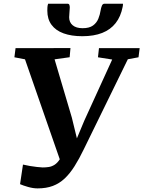

<svg xmlns="http://www.w3.org/2000/svg" viewBox="-20 -1003 774 1037"><path d="M183.1 14.5Q159 14.5 131.6 6.7Q104.1 -1.2 88.3 -8.3L104.1 -114.1Q122.1 -109.9 141.7 -106.5Q161.3 -103.1 179.4 -101.2Q197.5 -99.2 210.5 -98.6Q227.6 -98.6 243.8 -101.1Q260 -103.6 275 -113.2Q290 -122.8 303.6 -143.7Q317.2 -164.5 329.7 -201.2L313.2 -112.8L115 -682.6L57.8 -693.6L64 -743L360.6 -743.3L356.2 -693.9L274.8 -682.5L368 -367.8L410.2 -194.8L371.1 -197.7L435.3 -351.4L586 -681.5L509.1 -693.6L514.6 -743H734.3L728.1 -693.6L670.4 -682.9L433 -197.6Q407.7 -144.9 382.6 -105.3Q357.6 -65.6 329.2 -38.9Q300.8 -12.2 265.3 1.2Q229.7 14.5 183.1 14.5ZM344.3 -983Q352.2 -983 354.6 -976.8Q357 -970.5 356.9 -961.7Q356.7 -951.1 355.1 -935.7Q353.5 -920.4 353.5 -909.8Q353.5 -882.5 372.5 -866.6Q391.5 -850.7 426.1 -850.7Q462.2 -850.7 482 -865Q501.8 -879.3 510.9 -901.5Q520 -923.7 523.5 -947.2Q525.7 -960.6 530.2 -971.8Q534.6 -983 545 -983H644.2Q644.2 -979.2 643.9 -975.1Q643.7 -971 642.5 -965.9Q632.3 -913.5 604.6 -878.2Q576.9 -842.9 532.1 -825.2Q487.2 -807.4 424.5 -807.4Q365.8 -807.4 323.4 -822.8Q281 -838.2 258.3 -869Q235.6 -899.8 235.6 -945.3Q235.6 -954.2 236.1 -963.7Q236.6 -973.3 240 -983Z"/></svg>

Font: Merriweather 7pt Light
Style: Italic
Weight: 300
Italic angle: -7.8°
Designer: Eben Sorkin
Foundry: Eben Sorkin
Version: Version 2.200;gftools[0.9.31]